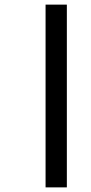

<svg xmlns="http://www.w3.org/2000/svg" viewBox="-20 -671 395 830"><path d="M177 139V-651H269V139Z"/></svg>

Font: Noto Serif Telugu ExtraBold
Style: Regular
Weight: 800
Designer: Jelle Bosma - Monotype Design Team
Foundry: Monotype Imaging Inc.
Version: Version 2.005; ttfautohint (v1.8.4.7-5d5b)